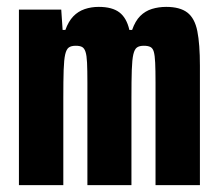

<svg xmlns="http://www.w3.org/2000/svg" viewBox="-20 -538 634 558"><path d="M35 0V-510H158L162 -451H170Q179 -476 193 -490.5Q207 -505 226 -511.5Q245 -518 267 -518Q306 -518 327 -502Q348 -486 356 -451H364Q373 -477 387.5 -491.5Q402 -506 421.5 -512Q441 -518 463 -518Q503 -518 524.5 -501.5Q546 -485 553.5 -447.5Q561 -410 561 -347V0H432V-297Q432 -334 431 -355.5Q430 -377 427 -387.5Q424 -398 417 -401.5Q410 -405 398 -405Q385 -405 378 -400Q371 -395 367.5 -380Q364 -365 363 -334.5Q362 -304 362 -253V0H234V-297Q234 -334 233 -355.5Q232 -377 228.5 -387.5Q225 -398 218.5 -401.5Q212 -405 200 -405Q187 -405 180 -400Q173 -395 169.5 -380Q166 -365 165 -334.5Q164 -304 164 -253V0Z"/></svg>

Font: Saira ExtraCondensed ExtraBold
Style: Regular
Weight: 800
Width: 2
Designer: Hector Gatti with collaboration of the Omnibus-Type team
Foundry: Omnibus-Type
Version: Version 1.101